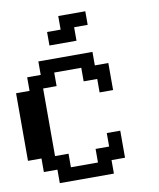

<svg xmlns="http://www.w3.org/2000/svg" viewBox="-98 -999 888 1075"><g transform="rotate(-10 346.0 -461.5)"><path d="M153.8 0V-76.7H76.7V-153.8H0V-538.1H76.7V-615.2H153.8V-691.9H461.4V-615.2H538.1V-461.4H461.4V-538.1H384.3V-615.2H230.5V-538.1H153.8V-153.8H230.5V-76.7H384.3V-153.8H461.4V-230.5H538.1V-76.7H461.4V0ZM230.5 -769V-845.7H307.6V-922.9H461.4V-845.7H384.3V-769Z"/></g></svg>

Font: Good Old DOS
Style: Regular
Weight: 400
Designer: Vasily Draigo
Foundry: Vasily Draigo
Version: 1.0